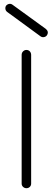

<svg xmlns="http://www.w3.org/2000/svg" viewBox="-20 -978 279 1011"><path d="M119 13Q109 13 101.5 6Q94 -1 94 -11V-689Q94 -700 101.5 -707.5Q109 -715 119 -715Q130 -715 137 -707.5Q144 -700 144 -689V-11Q144 -1 137 6Q130 13 119 13ZM193 -787 18 -915Q10 -921 8.5 -930.5Q7 -940 12 -948Q19 -956 28.5 -957.5Q38 -959 46 -953L221 -826Q239 -811 227 -792Q221 -784 211 -782.5Q201 -781 193 -787Z"/></svg>

Font: Zen Kurenaido
Style: ARC
Weight: 400
Designer: Yoshimichi Ohira
Foundry: Positype
Version: Version 1.001